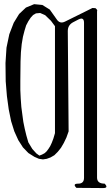

<svg xmlns="http://www.w3.org/2000/svg" viewBox="-20 -783 540 936"><path d="M352.5 132.8Q332 112.3 361.3 112.3Q389.6 112.3 389.6 84V-671.9Q389.6 -701.2 363.3 -688.5L336.9 -674.8Q310.5 -661.1 310.5 -631.8L314.5 -142.6L309.6 -128.9L303.7 -112.3L291 -85.9L277.3 -62.5L261.7 -43L245.1 -26.4L226.6 -15.6L208 -8.8L189.5 -5.9L169.9 -8.8L147.5 -18.6L118.2 -37.1L91.8 -64.5L69.3 -99.6L49.8 -142.6L34.2 -192.4L22.5 -250L13.7 -314.5L7.8 -386.7L6.8 -475.6L11.7 -550.8L25.4 -616.2L46.9 -671.9L73.2 -714.8L106.4 -746.1L146.5 -762.7L186.5 -758.8L222.7 -736.3L255.9 -689.5Q271.5 -665 296.9 -677.7L397.5 -727.5L430.7 -744.1L445.3 -743.2Q457 -734.4 453.1 -727.5V83Q453.1 112.3 490.2 112.3Q510.7 133.8 482.4 133.8ZM155.3 -717.8 141.6 -710 129.9 -697.3 118.2 -679.7 107.4 -659.2 99.6 -633.8 91.8 -603.5 85.9 -568.4 82 -528.3 80.1 -483.4 79.1 -387.7V-343.8L81.1 -301.8L84 -261.7L88.9 -224.6L93.8 -188.5L100.6 -155.3L108.4 -123L118.2 -88.9L137.7 -56.6L157.2 -35.2L171.9 -24.4L184.6 -29.3L197.3 -36.1L207 -44.9L215.8 -56.6L224.6 -70.3L232.4 -86.9L240.2 -107.4L248 -133.8V-655.3L228.5 -681.6L200.2 -709L175.8 -719.7Z"/></svg>

Font: B2 Hana
Style: Regular
Weight: 500
Version: 2020-08-05; (max)